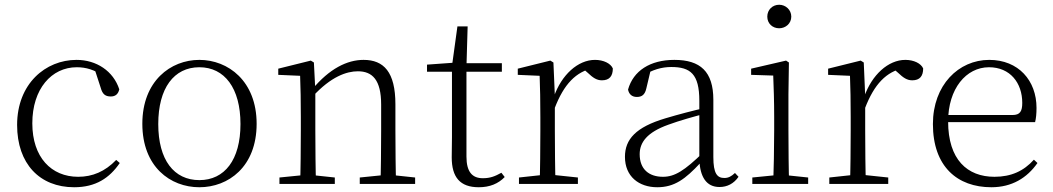

<svg xmlns="http://www.w3.org/2000/svg" viewBox="-20 -774 4430 808"><path d="M292 14C383 14 441 -25 484 -88L469 -101C422 -52 369 -30 309 -30C196 -30 116 -112 116 -255C116 -400 197 -491 303 -491C342 -491 377 -481 419 -452L376 -490L404 -404C411 -379 422 -368 446 -368C465 -368 477 -377 482 -398C457 -475 386 -522 302 -522C172 -522 52 -422 52 -248C52 -85 147 14 292 14Z M819 14C941 14 1060 -72 1060 -253C1060 -433 940 -522 819 -522C698 -522 579 -433 579 -253C579 -72 697 14 819 14ZM819 -16C712 -16 646 -101 646 -252C646 -403 712 -491 819 -491C925 -491 992 -403 992 -252C992 -101 925 -16 819 -16Z M1156 0H1389V-27L1286 -38H1266L1156 -27ZM1243 0H1310C1308 -48 1307 -159 1307 -226V-393L1301 -511L1288 -519L1151 -485V-459L1243 -455C1245 -405 1246 -350 1246 -281V-226C1246 -159 1245 -48 1243 0ZM1494 0H1727V-27L1624 -38H1603L1494 -27ZM1581 0H1647C1645 -48 1644 -157 1644 -226V-335C1644 -471 1595 -522 1510 -522C1441 -522 1366 -485 1294 -398H1286L1296 -368C1373 -452 1439 -474 1486 -474C1547 -474 1584 -438 1584 -334V-226C1584 -157 1583 -48 1581 0Z M1912 -472H2092V-508H1912ZM1995 14C2041 14 2077 -1 2104 -29L2090 -47C2063 -32 2043 -24 2012 -24C1967 -24 1943 -51 1943 -115V-493L1948 -663H1905L1882 -496L1902 -511L1777 -502V-472H1882V-196C1882 -161 1881 -142 1881 -112C1881 -28 1916 14 1995 14Z M2164 0H2412V-27L2298 -39H2275L2164 -27ZM2251 0H2318C2316 -48 2315 -159 2315 -226V-371L2309 -511L2296 -519L2159 -485V-459L2251 -455C2253 -405 2254 -350 2254 -281V-226C2254 -159 2253 -48 2251 0ZM2314 -318C2353 -420 2404 -473 2479 -488H2430L2453 -468C2475 -447 2491 -436 2513 -436C2545 -436 2559 -454 2559 -486C2550 -507 2520 -522 2484 -522C2412 -522 2343 -459 2311 -367H2297Z M2746 14C2818 14 2864 -20 2928 -89H2947L2941 -134C2860 -55 2819 -30 2770 -30C2711 -30 2672 -62 2672 -125C2672 -175 2703 -217 2792 -249C2841 -267 2899 -283 2952 -297V-321C2898 -309 2837 -293 2780 -276C2656 -239 2610 -188 2610 -114C2610 -31 2669 14 2746 14ZM3008 13C3040 13 3068 -1 3088 -30L3073 -46C3057 -31 3045 -25 3028 -25C2998 -25 2982 -44 2982 -113V-354C2982 -473 2927 -522 2818 -522C2716 -522 2645 -476 2623 -397C2627 -377 2640 -366 2660 -366C2681 -366 2694 -375 2700 -402L2719 -482L2683 -454C2726 -481 2765 -492 2805 -492C2885 -492 2923 -463 2923 -350V-102C2926 -30 2952 13 3008 13Z M3146 0H3381V-27L3276 -38H3257L3146 -27ZM3234 0H3301C3299 -48 3298 -159 3298 -226V-377L3300 -511L3288 -519L3141 -485V-459L3234 -456C3236 -405 3238 -349 3238 -281V-226C3238 -159 3236 -48 3234 0ZM3259 -655C3286 -655 3310 -675 3310 -704C3310 -733 3286 -754 3259 -754C3231 -754 3209 -733 3209 -704C3209 -675 3231 -655 3259 -655Z M3470 0H3718V-27L3604 -39H3581L3470 -27ZM3557 0H3624C3622 -48 3621 -159 3621 -226V-371L3615 -511L3602 -519L3465 -485V-459L3557 -455C3559 -405 3560 -350 3560 -281V-226C3560 -159 3559 -48 3557 0ZM3620 -318C3659 -420 3710 -473 3785 -488H3736L3759 -468C3781 -447 3797 -436 3819 -436C3851 -436 3865 -454 3865 -486C3856 -507 3826 -522 3790 -522C3718 -522 3649 -459 3617 -367H3603Z M4152 14C4238 14 4302 -25 4346 -88L4331 -102C4288 -54 4235 -30 4165 -30C4051 -30 3970 -102 3970 -263C3970 -401 4046 -491 4142 -491C4231 -491 4282 -425 4282 -341C4282 -306 4273 -290 4241 -290H3936V-260H4336C4340 -275 4342 -296 4342 -320C4342 -435 4266 -522 4143 -522C4014 -522 3906 -416 3906 -252C3906 -73 4009 14 4152 14Z"/></svg>

Font: Source Han Serif TW VF
Style: Regular
Weight: 250
Designer: Ryoko NISHIZUKA 西塚涼子 (kana & ideographs); Frank Grießhammer (Latin, Greek & Cyrillic); Wenlong ZHANG 张文龙 (bopomofo); San
Foundry: Adobe
Version: Version 2.002;hotconv 1.1.0;makeotfexe 2.6.0